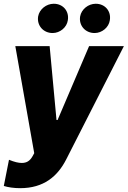

<svg xmlns="http://www.w3.org/2000/svg" viewBox="-24 -789 674 1013"><path d="M253.6 -614.7C292.6 -614.7 328.5 -644.5 333.8 -681.8C342 -729.8 308.9 -769.2 259.6 -769.2C220.2 -769.2 183.9 -740.1 177.2 -702.4C169.7 -654.8 204.2 -614.7 253.6 -614.7ZM475.1 -614.7C514.2 -614.7 550.1 -644.5 555.4 -681.8C563.6 -729.8 530.5 -769.2 481.2 -769.2C441.8 -769.2 405.5 -740.1 398.8 -702.4C391 -654.5 425.8 -614.7 475.1 -614.7ZM82.4 203.8C206.3 203.8 279.5 142 325.3 52.2L629.6 -545.5H446L279.8 -155.9H274.1L237.9 -545.5H56.8L156.6 19.2L147.4 35.9C133.2 60.7 116.1 70.7 90.9 70.7C73.9 70.7 52.9 66.1 23.4 54L-3.9 192.1C18.1 199.2 49.7 203.8 82.4 203.8Z"/></svg>

Font: TID UI Extra Bold
Style: Italic
Weight: 800
Italic angle: -9.39999°
Designer: The TID Project Authors
Foundry: Bakken & Bæck
Version: Version 1.001;hotconv 1.0.109;makeotfexe 2.5.65596